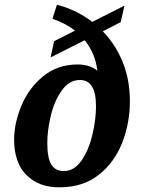

<svg xmlns="http://www.w3.org/2000/svg" viewBox="-20 -786 600 816"><path d="M532 -356Q532 -262 499 -178.5Q466 -95 399 -42.5Q332 10 234 10Q146 11 93 -41.5Q40 -94 40 -193Q40 -261 70.5 -335.5Q101 -410 162.5 -461Q224 -512 310 -512Q336 -512 358 -505Q380 -498 394 -485Q385 -559 340 -615L195 -542L210 -611L299 -656Q257 -688 203 -706L222 -766Q306 -744 372 -693L509 -762L493 -692L417 -653Q471 -597 501.5 -522Q532 -447 532 -356ZM388 -335Q388 -446 320 -446Q274 -446 242.5 -401.5Q211 -357 196 -294.5Q181 -232 181 -178Q181 -115 198 -87Q215 -59 251 -59Q296 -59 327 -104.5Q358 -150 373 -214.5Q388 -279 388 -335Z"/></svg>

Font: Noto Serif Narrow
Style: Bold Italic
Weight: 700
Width: 4
Italic angle: -12°
Designer: Monotype Design Team
Foundry: Monotype Imaging Inc.
Version: Version 1.001